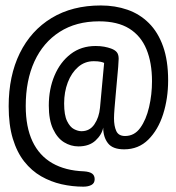

<svg xmlns="http://www.w3.org/2000/svg" viewBox="-20 -658 659 720"><path d="M292.5 42Q251 42 210.5 32.8Q170 23.5 134.2 3Q98.5 -17.5 71 -52.2Q43.5 -87 28 -138.2Q12.5 -189.5 12.5 -259.5Q12.5 -373.5 54.2 -458.5Q96 -543.5 173.5 -590.5Q251 -637.5 358 -637.5Q412 -637.5 458 -621.5Q504 -605.5 538.2 -571.5Q572.5 -537.5 591.5 -484.2Q610.5 -431 610.5 -356.5Q610.5 -289 591.8 -230Q573 -171 536.2 -134.5Q499.5 -98 445.5 -98Q402.5 -98 384.8 -121Q367 -144 367 -179.5Q362 -153 338.2 -131Q314.5 -109 274 -109Q245.5 -109 220.2 -124.5Q195 -140 179 -174Q163 -208 163 -262Q163 -324 184.5 -374.8Q206 -425.5 245.2 -455.5Q284.5 -485.5 338.5 -485.5Q356.5 -485.5 371 -482.8Q385.5 -480 396.5 -476Q411.5 -470.5 418.2 -462Q425 -453.5 425 -437.5Q425 -429 423.2 -406.8Q421.5 -384.5 419 -360Q417 -335.5 414.2 -306.5Q411.5 -277.5 409.5 -252.5Q407.5 -227.5 407.5 -214.5Q407.5 -185.5 416 -166.8Q424.5 -148 449 -148Q484 -148 506 -178.5Q528 -209 539 -256.2Q550 -303.5 550 -353.5Q550 -423 529.2 -473.2Q508.5 -523.5 464.8 -550.8Q421 -578 351.5 -578Q265.5 -578 203.8 -538.5Q142 -499 109.2 -427.8Q76.5 -356.5 76.5 -260.5Q76.5 -181.5 101.8 -128Q127 -74.5 176 -46.2Q225 -18 295 -15.5Q316 -14 325.5 -7Q335 0 335 14Q335 29 323 35.5Q311 42 292.5 42ZM285.5 -166Q316.5 -166 334 -191.8Q351.5 -217.5 355 -254L370.5 -422Q367.5 -424 357.8 -426.2Q348 -428.5 331.5 -428.5Q298 -428.5 273 -406.8Q248 -385 234.2 -349Q220.5 -313 220.5 -270Q220.5 -226.5 231.5 -204Q242.5 -181.5 257.5 -173.8Q272.5 -166 285.5 -166Z"/></svg>

Font: Sono ExtraLight Monospace
Style: Regular
Weight: 400
Version: Version 2.112